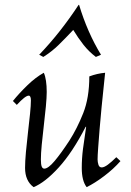

<svg xmlns="http://www.w3.org/2000/svg" viewBox="-20 -754 537 789"><path d="M118 15Q83 -11 83 -64Q83 -90 86.5 -129Q90 -168 95 -210Q100 -252 103.5 -287Q107 -322 107 -341Q107 -361 98 -361Q84 -361 49 -323L33 -339Q59 -371 92.5 -403.5Q126 -436 160 -455Q166 -442 169 -421.5Q172 -401 172 -376Q172 -354 168.5 -316.5Q165 -279 160 -237.5Q155 -196 151.5 -159Q148 -122 148 -99Q148 -78 151.5 -69.5Q155 -61 162 -61Q178 -61 204.5 -92.5Q231 -124 265 -176Q297 -226 322 -289Q347 -352 347 -440Q379 -452 412 -455Q410 -434 406 -396.5Q402 -359 397.5 -314Q393 -269 389.5 -225.5Q386 -182 383.5 -148Q381 -114 381 -99Q381 -88 384.5 -77Q388 -66 398 -66Q408 -66 423.5 -77.5Q439 -89 458 -108L475 -92Q447 -60 408 -30.5Q369 -1 336 15Q316 -11 316 -64Q316 -103 321 -142Q326 -181 334 -233H332Q278 -128 221.5 -66Q165 -4 118 15ZM374 -520Q345 -542 323 -570Q301 -598 281 -631Q250 -598 221.5 -570Q193 -542 158 -520L141 -529Q186 -576 226.5 -627.5Q267 -679 303 -734H305Q339 -621 395 -529Z"/></svg>

Font: Bona Nova SC
Style: Italic
Weight: 400
Italic angle: -4°
Designer: Mateusz Machalski
Foundry: Capitalics
Version: Version 4.001; ttfautohint (v1.8.4.7-5d5b)